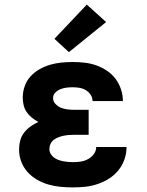

<svg xmlns="http://www.w3.org/2000/svg" viewBox="-20 -808 640 836"><path d="M298 8Q271 8 244 5.5Q217 3 191 -4.5Q165 -12 141.5 -25.5Q118 -39 100 -59Q82 -79 72.5 -104.5Q63 -130 63 -157Q63 -177 68 -196Q73 -215 85 -230.5Q97 -246 113 -257.5Q129 -269 147 -277Q132 -285 119 -295.5Q106 -306 96.5 -319.5Q87 -333 83 -350Q79 -367 79 -383Q79 -408 87.5 -432.5Q96 -457 113 -475.5Q130 -494 152 -506.5Q174 -519 198 -526Q222 -533 247 -535.5Q272 -538 297 -538Q323 -538 349 -535Q375 -532 399 -523.5Q423 -515 445 -500.5Q467 -486 482.5 -465.5Q498 -445 506.5 -420Q515 -395 515 -370Q515 -369 515 -368.5Q515 -368 515 -368H383Q383 -368 383 -368Q383 -368 383 -368Q383 -383 374.5 -395.5Q366 -408 353.5 -415.5Q341 -423 326.5 -425.5Q312 -428 297 -428Q284 -428 270.5 -426.5Q257 -425 244 -420Q231 -415 221 -405Q211 -395 211 -381Q211 -367 221 -356Q231 -345 244 -339.5Q257 -334 271.5 -332Q286 -330 300 -330H366V-221H300Q289 -221 277.5 -220Q266 -219 255 -216.5Q244 -214 233.5 -210Q223 -206 214 -199Q205 -192 200 -181.5Q195 -171 195 -159Q195 -159 195 -159Q195 -159 195 -159Q195 -148 200.5 -138.5Q206 -129 214.5 -122.5Q223 -116 233.5 -112Q244 -108 254.5 -106Q265 -104 276 -103Q287 -102 298 -102Q315 -102 331.5 -104.5Q348 -107 363 -115Q378 -123 388.5 -137Q399 -151 399 -168H531Q531 -141 522 -114.5Q513 -88 495.5 -66.5Q478 -45 455 -30.5Q432 -16 406 -7Q380 2 352.5 5Q325 8 298 8ZM280 -581 217 -639 358 -788 442 -712Z"/></svg>

Font: Iosevka Curly XBdEx
Style: Regular
Weight: 800
Width: 7
Monospace: yes
Designer: Belleve Invis
Foundry: Belleve Invis
Version: Version 11.1.0; ttfautohint (v1.8.3)